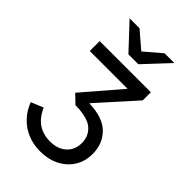

<svg xmlns="http://www.w3.org/2000/svg" viewBox="-271 -1024 1138 1138"><g transform="rotate(45 298.5 -454.5)"><path d="M296 12Q238 12 189.8 -8Q141.5 -28 105.8 -65.5Q70 -103 50 -155L127 -187Q153.5 -127 195.5 -99Q237.5 -71 296 -71Q359 -71 397.5 -105.8Q436 -140.5 436 -199Q436 -256 394.8 -292.2Q353.5 -328.5 250 -330L197 -381L400 -617H83V-700H512V-632L300 -396Q418 -392.5 472.5 -337Q527 -281.5 527 -198Q527 -135 497 -87.8Q467 -40.5 414.8 -14.2Q362.5 12 296 12ZM259 -765 113 -921H196L301 -831L406 -921H488L342 -765Z"/></g></svg>

Font: Overpass
Style: Regular
Weight: 400
Designer: Delve Withrington, Dave Bailey, Thomas Jockin
Foundry: Delve Fonts LLC
Version: Version 4.000